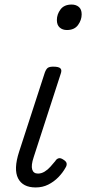

<svg xmlns="http://www.w3.org/2000/svg" viewBox="-20 -808 379 844"><path d="M137 16Q80 16 59.5 -24Q39 -64 64 -141L177 -489Q183 -505 190.5 -510Q198 -515 214 -515Q238 -515 245.5 -507.5Q253 -500 247 -484L128 -117Q116 -81 121.5 -63Q127 -45 147 -45Q162 -45 176 -53.5Q190 -62 201.5 -75Q213 -88 223 -100Q228 -109 237 -112Q246 -115 259 -106Q272 -98 273 -89Q274 -80 268 -71Q256 -49 236.5 -29Q217 -9 192 3.5Q167 16 137 16ZM274 -676Q255 -676 242.5 -687Q230 -698 230 -720Q230 -745 246 -766.5Q262 -788 295 -788Q314 -788 326.5 -777.5Q339 -767 339 -745Q339 -720 323 -698Q307 -676 274 -676Z"/></svg>

Font: Playwrite DK Loopet Light
Style: Regular
Weight: 300
Version: Version 1.003